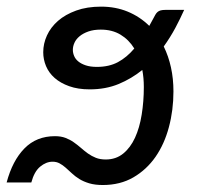

<svg xmlns="http://www.w3.org/2000/svg" viewBox="-46 -536 584 564"><path d="M-26.5 0Q-9.5 -64 25.8 -100Q61 -136 115.5 -136Q133 -136 146.2 -131Q159.5 -126 170.5 -118.2Q181.5 -110.5 191.5 -101.8Q201.5 -93 212.2 -85.2Q223 -77.5 235.5 -72.5Q248 -67.5 264.5 -67.5Q294.5 -67.5 315.8 -84.8Q337 -102 350.5 -131.2Q364 -160.5 370.2 -199.2Q376.5 -238 376.5 -280.5Q376.5 -307 372 -330.5Q340.5 -305 302.5 -289.2Q264.5 -273.5 217.5 -273.5Q183 -273.5 157.2 -282.8Q131.5 -292 114.5 -307Q97.5 -322 89.2 -341.8Q81 -361.5 81 -382.5Q81 -408 92 -432Q103 -456 124.5 -474.8Q146 -493.5 177.8 -505Q209.5 -516.5 251 -516.5Q293.5 -516.5 329.2 -501.8Q365 -487 392.5 -460L404 -481Q407.5 -487.5 410.2 -492.5Q413 -497.5 416.8 -500.8Q420.5 -504 426 -505.5Q431.5 -507 441.5 -507H495Q483.5 -481 468.8 -453.5Q454 -426 435 -399.5Q449 -371 456.2 -338Q463.5 -305 463.5 -267.5Q463.5 -212.5 450.2 -162.8Q437 -113 410.8 -75.2Q384.5 -37.5 345.8 -15Q307 7.5 256 7.5Q233 7.5 216.2 2.5Q199.5 -2.5 187 -10.2Q174.5 -18 165.2 -26.8Q156 -35.5 147.2 -43.2Q138.5 -51 129.2 -56Q120 -61 108.5 -61Q89.5 -61 72 -46.5Q54.5 -32 46 0ZM238.5 -339.5Q274.5 -339.5 300.5 -353.5Q326.5 -367.5 348.5 -393.5Q332.5 -419.5 308 -434.2Q283.5 -449 250 -449Q229 -449 213.5 -443.5Q198 -438 187.8 -429.5Q177.5 -421 172.8 -410.5Q168 -400 168 -389.5Q168 -380.5 171.8 -371.5Q175.5 -362.5 184 -355.5Q192.5 -348.5 206 -344Q219.5 -339.5 238.5 -339.5Z"/></svg>

Font: Lato Medium
Style: Italic
Weight: 500
Italic angle: -7°
Designer: Lukasz Dziedzic
Foundry: tyPoland Lukasz Dziedzic
Version: Version 2.006; 2014-01-15